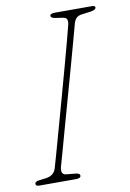

<svg xmlns="http://www.w3.org/2000/svg" viewBox="-81 -751 542 802"><g transform="rotate(-10 190.0 -350.0)"><path d="M122.5 -61.5Q118 -44 122.8 -36Q127.5 -28 137 -27L178.5 -23Q197 -21 196 -11Q196 -5 190 -2.5Q184 0 177 0H20Q5 0 5 -9.5Q5 -20 24 -22L52 -25.5Q87.5 -30 96 -61Q99.5 -72 110.8 -112.5Q122 -153 138.5 -211.8Q155 -270.5 173.2 -336.5Q191.5 -402.5 208.5 -464.5Q225.5 -526.5 238.2 -574.2Q251 -622 256 -643Q258.5 -654.5 255.5 -663Q252.5 -671.5 237.5 -673.5L207.5 -678Q188.5 -680.5 188.5 -690.5Q189 -700 209.5 -700H366Q380 -700 380 -692.5Q380 -682 357 -678.5L319 -673.5Q303.5 -671.5 295.8 -663.5Q288 -655.5 284 -642.5Q278.5 -621 265.2 -573.2Q252 -525.5 234.8 -463.2Q217.5 -401 199 -335Q180.5 -269 164.2 -210.5Q148 -152 136.8 -111.8Q125.5 -71.5 122.5 -61.5Z"/></g></svg>

Font: Fraunces 144pt S100 Thin
Style: Italic
Weight: 100
Italic angle: -16°
Version: Version 1.000; ttfautohint (v1.8.3)